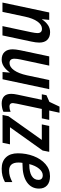

<svg xmlns="http://www.w3.org/2000/svg" viewBox="738 -1438 710 2225"><g transform="rotate(90 1092.5 -325.0)"><path d="M124 -541H210L202 -457H204Q232 -500 269 -525.5Q306 -551 352 -551Q408 -551 440.5 -519Q473 -487 473 -425Q473 -388 461 -333L390 1H282L352 -328Q363 -381 363 -404Q363 -457 313 -457Q267 -457 229.5 -405Q192 -353 172 -258L117 1H9Z M551 -117Q551 -149 562 -206L633 -541H740L669 -209Q660 -167 660 -137Q660 -81 710 -81Q756 -81 793.5 -133.5Q831 -186 852 -282L907 -541H1013L898 0H814L821 -83H818Q752 10 670 10Q613 10 582 -23Q551 -56 551 -117Z M1067 -101Q1067 -130 1076 -172L1136 -455H1072L1083 -509L1160 -543L1215 -660H1286L1260 -541H1369L1351 -455H1242L1181 -166Q1174 -129 1174 -120Q1174 -80 1213 -80Q1243 -80 1275 -93V-10Q1257 -1 1230 4.5Q1203 10 1179 10Q1125 10 1096 -17.5Q1067 -45 1067 -101Z M1326 -68 1601 -455H1421L1439 -541H1739L1724 -465L1454 -86H1652L1634 0H1312Z M1756 -178Q1756 -274 1788.5 -359.5Q1821 -445 1881 -497.5Q1941 -550 2021 -550Q2090 -550 2127.5 -516.5Q2165 -483 2165 -423Q2165 -334 2091.5 -282.5Q2018 -231 1881 -231H1867Q1863 -211 1863 -184Q1863 -76 1957 -76Q1991 -76 2020.5 -84.5Q2050 -93 2089 -113V-28Q2053 -8 2016 1Q1979 10 1934 10Q1850 10 1803 -39.5Q1756 -89 1756 -178ZM1889 -310Q1973 -310 2018.5 -338Q2064 -366 2064 -416Q2064 -440 2050.5 -453Q2037 -466 2010 -466Q1970 -466 1934.5 -423.5Q1899 -381 1881 -310Z"/></g></svg>

Font: Noto Sans UI NarrowMedium
Style: Italic
Weight: 500
Width: 4
Italic angle: -12°
Designer: Monotype Design Team
Foundry: Monotype Imaging Inc.
Version: Version 1.001